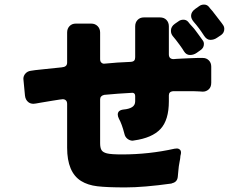

<svg xmlns="http://www.w3.org/2000/svg" viewBox="-20 -832 1040 838"><path d="M927 -667Q914 -658 898 -658Q882 -658 870 -677Q849 -710 826 -736Q814 -750 814 -763Q814 -780 832 -793L849 -805Q858 -812 870.5 -812Q883 -812 891 -803Q896 -797 899 -793Q902 -789 907 -784Q945 -735 947.5 -731.5Q950 -728 954.5 -721.5Q959 -715 959 -706Q959 -689 945 -679ZM840 -579H866Q881 -579 891.5 -568.5Q902 -558 902 -541V-471Q902 -452 891 -442Q880 -432 865 -432Q863 -432 850 -433Q837 -434 824 -434H735Q726 -433 721.5 -428.5Q717 -424 717 -416V-390Q717 -308 680.5 -269Q644 -230 565 -219Q562 -218 559 -218Q547 -218 536.5 -226Q526 -234 523 -248Q512 -291 499 -314Q494 -324 494 -332Q494 -351 519 -354Q543 -356 556.5 -364.5Q570 -373 570 -390V-413Q570 -420 566.5 -423.5Q563 -427 558 -427Q557 -427 494 -423L435 -418Q426 -416 421.5 -411Q417 -406 417 -398V-207Q417 -187 423 -177Q429 -167 447 -162.5Q465 -158 513 -158Q630 -158 742 -183Q747 -184 753 -184Q759 -184 764.5 -179.5Q770 -175 770 -166Q770 -161 768.5 -156Q767 -151 767 -146Q767 -141 763.5 -124Q760 -107 758.5 -87.5Q757 -68 756 -61Q754 -37 730 -32L729 -31Q607 -14 527 -14Q447 -14 405 -19Q363 -24 334 -42Q273 -80 273 -187V-378Q273 -389 267.5 -394Q262 -399 254 -399Q249 -399 209 -392.5Q169 -386 158 -384Q132 -379 126 -379Q113 -379 104 -386Q91 -396 89 -415Q82 -487 82 -488Q82 -501 91 -511Q100 -521 114 -523Q122 -525 176.5 -530.5Q231 -536 249 -538Q261 -539 267 -544Q273 -549 273 -559V-690Q273 -707 283.5 -718Q294 -729 311 -729H378Q395 -729 406 -718Q417 -707 417 -690V-574Q417 -564 422 -559Q427 -554 434 -554Q435 -554 493 -559L551 -562Q562 -563 566 -568Q570 -573 570 -582V-717Q570 -734 580.5 -745Q591 -756 608 -756H678Q696 -756 706.5 -745Q717 -734 717 -717V-595Q717 -574 738 -574Q740 -574 749.5 -575Q759 -576 777.5 -576.5Q796 -577 812 -578Q828 -579 840 -579ZM726 -698Q726 -716 743 -728L759 -739Q768 -746 780.5 -746Q793 -746 801 -737Q806 -731 809 -727Q812 -723 819 -716Q826 -709 834 -698Q842 -687 848 -679Q854 -671 857 -666.5Q860 -662 865 -655.5Q870 -649 870 -640Q870 -623 855 -613L838 -601Q825 -592 809 -592Q793 -592 783 -608Q776 -620 764.5 -635.5Q753 -651 748 -657.5Q743 -664 734.5 -674Q726 -684 726 -698Z"/></svg>

Font: Tsunagi Gothic Black
Style: Regular
Weight: 900
Designer: Yoshimichi Ohira
Foundry: Positype
Version: Version 1.001